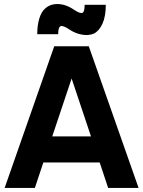

<svg xmlns="http://www.w3.org/2000/svg" viewBox="-20 -929 708 949"><path d="M321.3 -784.2Q292 -803.7 280.3 -799.8Q267.6 -795.9 267.6 -759.8Q233.4 -759.8 164.1 -759.8Q164.1 -805.7 174.8 -838.9Q184.6 -871.1 203.1 -886.7Q220.7 -903.3 244.1 -907.2Q253.9 -909.2 263.7 -909.2Q278.3 -909.2 293.9 -905.3Q320.3 -898.4 345.7 -880.9Q375 -861.3 386.7 -865.2Q398.4 -869.1 398.4 -905.3Q432.6 -905.3 502.9 -905.3Q502.9 -847.7 486.3 -811.5Q469.7 -775.4 443.4 -762.7Q417 -752 385.7 -757.8Q353.5 -762.7 321.3 -784.2ZM514.6 0Q504.9 -31.2 472.7 -126Q403.3 -126 194.3 -126Q183.6 -94.7 152.3 0Q115.2 0 2.9 0Q64.5 -174.8 248 -700.2Q291 -700.2 418.9 -700.2Q480.5 -525.4 665 0Q627.9 0 514.6 0ZM238.3 -254.9Q286.1 -254.9 429.7 -254.9Q406.2 -326.2 334 -541Q309.6 -469.7 238.3 -254.9Z"/></svg>

Font: LeFont
Style: Regular
Weight: 700
Designer: Leryon MEDIA
Version: Version 1.0